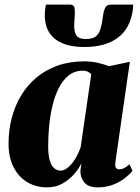

<svg xmlns="http://www.w3.org/2000/svg" viewBox="-20 -800 606 831"><path d="M479.5 -99Q477 -80.5 481.8 -73.8Q486.5 -67 496 -67Q506 -67 516.2 -71.8Q526.5 -76.5 540.5 -89L553.5 -60.5Q541.5 -45.5 520 -28.8Q498.5 -12 469 -0.5Q439.5 11 402.5 11Q362 11 344.5 -11Q327 -33 328 -62L332.5 -94Q321.5 -70 300.5 -46Q279.5 -22 250.2 -5.5Q221 11 184 11Q136 11 98.2 -11.5Q60.5 -34 38.8 -76.5Q17 -119 17 -179Q17 -235.5 30.5 -288Q44 -340.5 70.5 -385.2Q97 -430 136.8 -463.5Q176.5 -497 228.8 -515.8Q281 -534.5 345.5 -534.5Q376 -534.5 403.5 -528Q431 -521.5 452.5 -513.5L542 -532.5ZM375 -478.5Q370.5 -484 361.5 -489Q352.5 -494 338.5 -494Q302.5 -494 276.8 -473.2Q251 -452.5 233.8 -417.8Q216.5 -383 206.5 -340Q196.5 -297 192.5 -252.5Q188.5 -208 188.5 -168Q188.5 -127.5 195.8 -104.2Q203 -81 215.5 -71.2Q228 -61.5 243 -61.5Q254.5 -61.5 266.8 -69.5Q279 -77.5 290.5 -91.2Q302 -105 312 -123.5Q322 -142 329 -162.5ZM283.5 -780Q299 -780 302 -767.5Q305 -755 303.5 -733.5Q303.5 -727 302.5 -716.8Q301.5 -706.5 301.5 -699.5Q299 -665 309.8 -648Q320.5 -631 351.5 -631Q380.5 -631 394.8 -642.5Q409 -654 415.2 -676Q421.5 -698 425.5 -728Q428 -751 435 -765.5Q442 -780 458.5 -780H556Q556 -775 556 -769.5Q556 -764 555 -758Q544 -677.5 490.5 -637Q437 -596.5 344.5 -596.5Q287 -596.5 247.8 -613.8Q208.5 -631 189.8 -665Q171 -699 174.5 -749Q175 -757 176 -764.8Q177 -772.5 179 -780Z"/></svg>

Font: Merriweather 96pt Black
Style: Italic
Weight: 900
Italic angle: -7.8°
Version: Version 2.101